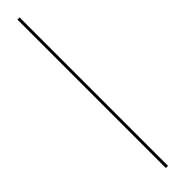

<svg xmlns="http://www.w3.org/2000/svg" viewBox="84 -106 622 622"><g transform="rotate(45 395.0 205.0)"><path d="M720 210V200H40V210Z"/></g></svg>

Font: ZnikomitNo24
Style: Regular
Weight: 500
Designer: gluk
Foundry: gluk
Version: Version 0.55